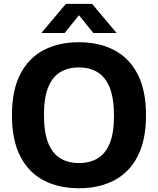

<svg xmlns="http://www.w3.org/2000/svg" viewBox="-20 -969 821 998"><path d="M390.5 9.5Q285 9.5 206.8 -31.5Q128.5 -72.5 85.2 -156.8Q42 -241 42 -370Q42 -499 85.2 -583.2Q128.5 -667.5 206.8 -708.5Q285 -749.5 390.5 -749.5Q496 -749.5 574.2 -708.2Q652.5 -667 695.8 -582.8Q739 -498.5 739 -370Q739 -241.5 695.8 -157.2Q652.5 -73 574 -31.8Q495.5 9.5 390.5 9.5ZM390.5 -121.5Q447.5 -121.5 488.2 -146.2Q529 -171 550.8 -225Q572.5 -279 572.5 -366.5Q572.5 -457.5 550.5 -512.8Q528.5 -568 487.8 -593.2Q447 -618.5 390.5 -618.5Q334 -618.5 293.2 -594Q252.5 -569.5 230.5 -515.5Q208.5 -461.5 208.5 -373.5Q208.5 -282 230.2 -226.8Q252 -171.5 292.8 -146.5Q333.5 -121.5 390.5 -121.5ZM195 -797.5 322.5 -949H458.5L586 -797.5H465L378 -905.5H403L316 -797.5Z"/></svg>

Font: Encode Sans SC
Style: Bold
Weight: 700
Version: Version 3.002